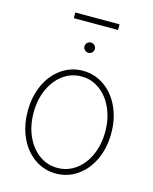

<svg xmlns="http://www.w3.org/2000/svg" viewBox="-122 -899 790 991"><g transform="rotate(15 272.5 -403.5)"><path d="M49.8 -263.7Q49.8 -341.8 78.6 -404.3Q107.4 -466.8 158.4 -502.4Q209.5 -538.1 272.5 -538.1Q335.4 -538.1 386.7 -502.4Q438 -466.8 467 -404.1Q496.1 -341.3 496.1 -263.7Q496.1 -185.5 467 -123Q438 -60.5 386.7 -24.9Q335.4 10.7 272.5 10.7Q209.5 10.7 158.4 -24.9Q107.4 -60.5 78.6 -123Q49.8 -185.5 49.8 -263.7ZM463.9 -263.7Q463.9 -332 439.2 -387.7Q414.6 -443.4 370.8 -475.6Q327.1 -507.8 272.5 -507.8Q217.8 -507.8 174.1 -475.6Q130.4 -443.4 105.7 -387.7Q81.1 -332 81.1 -263.7Q81.1 -195.3 105.7 -139.6Q130.4 -84 174.1 -51.8Q217.8 -19.5 272.5 -19.5Q327.6 -19.5 371.3 -51.8Q415 -84 439.5 -139.6Q463.9 -195.3 463.9 -263.7ZM246.1 -662.1Q246.1 -673.3 254.2 -681.4Q262.2 -689.5 273.4 -689.5Q285.2 -689.5 293.5 -681.4Q301.8 -673.3 301.8 -662.1Q301.8 -650.9 293.5 -642.8Q285.2 -634.8 273.4 -634.8Q262.2 -634.8 254.2 -643.1Q246.1 -651.4 246.1 -662.1ZM391.6 -788.1H155.3V-818.4H391.6Z"/></g></svg>

Font: Pretendard JP Thin
Style: Regular
Weight: 100
Designer: Base glyphs from Inter by Rasmus Andersson; Hangeul glyphs from Noto Sans CJK(Source Han Sans) by Jang Soo-young and Kan
Foundry: Kil Hyung-jin
Version: Version 1.309